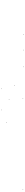

<svg xmlns="http://www.w3.org/2000/svg" viewBox="1046 -1354 322 2455"><g transform="rotate(-90 1207.5 -126.0)"><path d="M8 8V3H13V8Z M869 -198V-203H874V-198Z M1027 -262V-267H1032V-262Z M1162 -169V-174H1167V-169ZM1297 -262V-267H1302V-262ZM1170 8V3H1175V8ZM1338 -97V-102H1343V-97Z M1578 14V9H1583V14ZM1793 12V7H1798V12ZM1988 15V10H1993V15Z"/></g></svg>

Font: FRB American Cursive Just Beginnings
Style: Italic
Weight: 400
Italic angle: -25°
Version: Version 2.0;Modular Font Editor K font №1